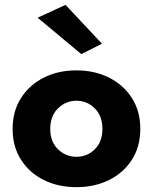

<svg xmlns="http://www.w3.org/2000/svg" viewBox="-20 -761 630 791"><path d="M135 -688 250 -741 400 -581 315 -538ZM32 -230Q32 -303 66.5 -357Q101 -411 160 -441Q219 -471 295 -471Q370 -471 429.5 -441Q489 -411 523.5 -357Q558 -303 558 -230Q558 -157 523.5 -103Q489 -49 429.5 -19.5Q370 10 295 10Q219 10 160 -19.5Q101 -49 66.5 -103Q32 -157 32 -230ZM187 -230Q187 -177 219 -146Q251 -115 295 -115Q339 -115 370.5 -146Q402 -177 402 -230Q402 -283 370.5 -314.5Q339 -346 295 -346Q251 -346 219 -314.5Q187 -283 187 -230Z"/></svg>

Font: Jost*
Style: Bold
Weight: 700
Version: Version 3.7